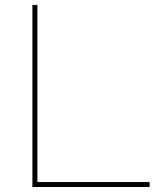

<svg xmlns="http://www.w3.org/2000/svg" viewBox="-20 -750 675 770"><path d="M110 -730H130V-20H580V0H110Z"/></svg>

Font: Enso Thin
Style: Regular
Weight: 100
Designer: Coji Morishita
Foundry: UNDERFOREST DESIGN
Version: Version 1.000